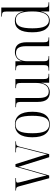

<svg xmlns="http://www.w3.org/2000/svg" viewBox="1098 -1898 810 3047"><g transform="rotate(-90 1503.5 -375.0)"><path d="M71 -473Q63 -506 51.5 -516Q40 -526 13 -526H3V-536H201V-526H174Q146 -526 137 -519.5Q128 -513 128 -500Q128 -492 132.5 -472.5Q137 -453 141 -437L204 -196Q214 -158 224.5 -115.5Q235 -73 242 -44H244Q248 -63 256 -91Q264 -119 272.5 -149Q281 -179 288 -203L381 -535H422L524 -211Q532 -187 542 -154.5Q552 -122 561.5 -90.5Q571 -59 577 -37H579Q586 -67 597 -110.5Q608 -154 619 -199L680 -437Q685 -457 688.5 -473Q692 -489 692 -499Q692 -513 682.5 -519.5Q673 -526 643 -526H609V-536H784V-526H762Q732 -526 719.5 -515Q707 -504 698 -467L580 0H532L379 -488L242 0H198Z M1050 10Q955 10 901.5 -58Q848 -126 848 -268Q848 -544 1053 -544Q1149 -544 1201 -476Q1253 -408 1253 -268Q1253 -126 1201.5 -58Q1150 10 1050 10ZM1051 0Q1127 0 1158 -65Q1189 -130 1189 -268Q1189 -410 1157.5 -472Q1126 -534 1052 -534Q976 -534 944 -471.5Q912 -409 912 -268Q912 -128 945 -64Q978 0 1051 0Z M1564 10Q1487 10 1448 -36Q1409 -82 1409 -185V-447Q1409 -481 1403.5 -498Q1398 -515 1382 -520.5Q1366 -526 1334 -526H1325V-536H1471V-177Q1471 -90 1494 -48.5Q1517 -7 1576 -7Q1643 -7 1676.5 -61Q1710 -115 1710 -203V-443Q1710 -479 1705 -496.5Q1700 -514 1684 -520Q1668 -526 1636 -526H1628V-536H1772V-90Q1772 -56 1777.5 -38.5Q1783 -21 1798.5 -15.5Q1814 -10 1844 -10H1855V0H1713V-121H1711Q1695 -50 1654.5 -20Q1614 10 1564 10Z M1906 0V-10H1918Q1950 -10 1966 -16Q1982 -22 1987.5 -39Q1993 -56 1993 -90V-447Q1993 -481 1987.5 -498Q1982 -515 1967 -520.5Q1952 -526 1922 -526H1911V-536H2054V-436H2056Q2073 -493 2112.5 -518.5Q2152 -544 2200 -544Q2280 -544 2318 -498.5Q2356 -453 2356 -356V-90Q2356 -56 2361 -39Q2366 -22 2381 -16Q2396 -10 2426 -10H2433V0H2293V-375Q2293 -445 2269 -486Q2245 -527 2185 -527Q2116 -527 2085.5 -476Q2055 -425 2055 -347V-90Q2055 -56 2060.5 -39Q2066 -22 2081.5 -16Q2097 -10 2128 -10H2136V0Z M2696 10Q2609 10 2561.5 -58Q2514 -126 2514 -268Q2514 -410 2560 -477.5Q2606 -545 2694 -545Q2818 -545 2844 -405H2846Q2845 -449 2844.5 -491.5Q2844 -534 2844 -559V-672Q2844 -722 2830 -736Q2816 -750 2774 -750H2763V-760H2907V-83Q2907 -37 2921 -23.5Q2935 -10 2980 -10H2991V0H2845V-132H2843Q2812 10 2696 10ZM2706 -4Q2845 -5 2845 -266Q2845 -398 2814 -464Q2783 -530 2707 -530Q2640 -530 2608.5 -468.5Q2577 -407 2577 -266Q2577 -127 2610 -65.5Q2643 -4 2706 -4Z"/></g></svg>

Font: Noto Serif Display SemiCondensed Light
Style: Regular
Weight: 300
Width: 4
Designer: Monotype Design Team
Foundry: Monotype Imaging Inc.
Version: Version 2.009